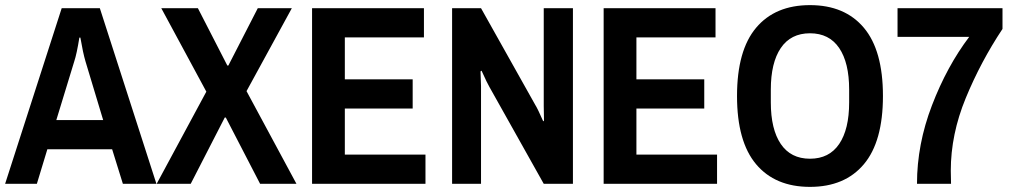

<svg xmlns="http://www.w3.org/2000/svg" viewBox="-20 -718 3959 750"><path d="M221 -686H370L591 0H460L418 -135H165L124 0H0ZM314 -478Q304 -512 294 -571H290Q280 -508 270 -478L200 -249H383Z M786 -360 610 -686H753L868 -462H872L987 -686H1120L943 -362L1138 0H996L862 -259H858L725 0H592Z M1199 -686H1636V-572H1327V-408H1592V-294H1327V-114H1642V0H1199Z M1746 -686H1859L2071 -308Q2081 -292 2102 -244L2105 -247L2104 -304V-686H2218V0H2104L1892 -378Q1884 -391 1861 -442L1857 -439L1859 -382V0H1746Z M2338 -686H2775V-572H2466V-408H2731V-294H2466V-114H2781V0H2338Z M3144 12Q3008 12 2933.5 -76.5Q2859 -165 2859 -343Q2859 -521 2933.5 -609.5Q3008 -698 3144 -698Q3280 -698 3354.5 -609.5Q3429 -521 3429 -343Q3429 -165 3354.5 -76.5Q3280 12 3144 12ZM3144 -98Q3219 -98 3258 -155.5Q3297 -213 3297 -318V-368Q3297 -473 3258 -530.5Q3219 -588 3144 -588Q3069 -588 3030 -530.5Q2991 -473 2991 -368V-318Q2991 -213 3030 -155.5Q3069 -98 3144 -98Z M3562 0Q3562 -154 3620.5 -306.5Q3679 -459 3766 -574H3486V-686H3896V-605Q3811 -477 3752.5 -335Q3694 -193 3694 -51Q3694 -24 3695 0Z"/></svg>

Font: AXENEO7
Style: Regular
Weight: 400
Designer: Hector Gatti, Simon Guibord
Foundry: Omnibus-Type, Jean-Christophe Thérien
Version: Version 1.000